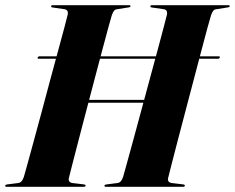

<svg xmlns="http://www.w3.org/2000/svg" viewBox="-36 -720 906 740"><path d="M109 -498Q110 -500.5 112 -501.8Q114 -503 116.5 -503H807Q809.5 -503 810.8 -501.8Q812 -500.5 811 -498Q810.5 -496.5 808.8 -495Q807 -493.5 804.5 -493.5H114Q108 -493.5 109 -498ZM229.5 -34Q227.5 -27 230.8 -21.5Q234 -16 243.5 -14.5L286 -9.5Q290 -9 292 -7.8Q294 -6.5 294 -4.5Q294 -2.5 292 -1.2Q290 0 286.5 0H-10Q-13 0 -14.5 -1Q-16 -2 -16 -3.5Q-16 -6 -14.2 -7.2Q-12.5 -8.5 -9.5 -9L33.5 -14.5Q42 -15.5 47.2 -21.5Q52.5 -27.5 56 -38.5Q59.5 -50.5 69.8 -87.5Q80 -124.5 94.5 -177.8Q109 -231 125.5 -292.2Q142 -353.5 158.2 -414.5Q174.5 -475.5 189 -528.2Q203.5 -581 213 -617.2Q222.5 -653.5 225 -664Q226.5 -674 223 -679Q219.5 -684 209 -685L167.5 -691Q163.5 -691.5 162.2 -692.8Q161 -694 161 -696Q161 -698 162.8 -699Q164.5 -700 167.5 -700H461Q464.5 -700 465.8 -699Q467 -698 467 -696.5Q467 -695 465.5 -693.5Q464 -692 460 -691.5L415.5 -684.5Q408.5 -684 404 -679Q399.5 -674 395 -661.5Q391.5 -651 381.8 -615Q372 -579 358 -526.2Q344 -473.5 327.8 -412.2Q311.5 -351 295.5 -289.5Q279.5 -228 265.5 -174.5Q251.5 -121 242 -83.5Q232.5 -46 229.5 -34ZM235 -335H591.5L589.5 -324H233ZM612 -34Q610 -27 613.2 -21.5Q616.5 -16 626.5 -14.5L668.5 -9.5Q672.5 -9 674.5 -7.8Q676.5 -6.5 676.5 -4.5Q676.5 -2.5 674.8 -1.2Q673 0 669 0H372.5Q369.5 0 368 -1Q366.5 -2 366.5 -3.5Q366.5 -6 368.2 -7.2Q370 -8.5 373 -9L416 -14.5Q424.5 -15.5 429.8 -21.5Q435 -27.5 438.5 -38.5Q442 -50.5 452.2 -87.5Q462.5 -124.5 477 -177.8Q491.5 -231 508 -292.2Q524.5 -353.5 541 -414.5Q557.5 -475.5 571.8 -528.2Q586 -581 595.5 -617.2Q605 -653.5 607.5 -664Q609 -674 605.5 -679Q602 -684 592 -685L550 -691Q546 -691.5 544.8 -692.8Q543.5 -694 543.5 -696Q543.5 -698 545.2 -699Q547 -700 550 -700H843.5Q847 -700 848.2 -699Q849.5 -698 849.5 -696.5Q849.5 -695 848 -693.5Q846.5 -692 842.5 -691.5L798 -684.5Q791 -684 786.5 -679Q782 -674 777.5 -661.5Q774 -651 764.2 -615Q754.5 -579 740.5 -526.2Q726.5 -473.5 710.5 -412.2Q694.5 -351 678.2 -289.5Q662 -228 648 -174.5Q634 -121 624.5 -83.5Q615 -46 612 -34Z"/></svg>

Font: Fraunces 120pt
Style: Bold Italic
Weight: 700
Italic angle: -16°
Version: Version 1.000;[b76b70a41]